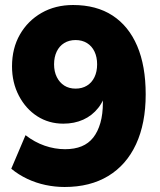

<svg xmlns="http://www.w3.org/2000/svg" viewBox="-20 -736 640 767"><path d="M238 11Q200 11 162 3Q124 -5 89 -21.5Q54 -38 25 -62L82 -196Q118 -168 158.5 -154Q199 -140 240 -140Q278 -140 306 -151.5Q334 -163 352.5 -186.5Q371 -210 381 -245Q391 -280 391 -326V-378H405Q397 -336 372.5 -305Q348 -274 312.5 -258Q277 -242 233 -242Q175 -242 129 -271.5Q83 -301 55.5 -353.5Q28 -406 28 -471Q28 -543 59.5 -598Q91 -653 146 -684.5Q201 -716 272 -716Q365 -716 429.5 -674Q494 -632 528 -552.5Q562 -473 562 -359Q562 -243 523.5 -160Q485 -77 412.5 -33Q340 11 238 11ZM282 -382Q308 -382 327.5 -394Q347 -406 357.5 -428Q368 -450 368 -479Q368 -508 357.5 -530Q347 -552 327.5 -564Q308 -576 282 -576Q256 -576 236.5 -564Q217 -552 206.5 -530Q196 -508 196 -479Q196 -450 207 -428Q218 -406 237 -394Q256 -382 282 -382Z"/></svg>

Font: Nunito Sans 12pt Black
Style: Regular
Weight: 900
Designer: Vernon Adams
Foundry: Vernon Adams
Version: Version 3.101;gftools[0.9.27]